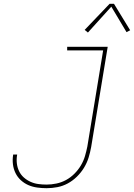

<svg xmlns="http://www.w3.org/2000/svg" viewBox="-20 -981 704 1009"><path d="M225 8Q200 8 175 4.5Q150 1 128.5 -8.5Q107 -18 89.5 -34Q72 -50 61.5 -71.5Q51 -93 48 -117.5Q45 -142 49 -167Q49 -168 49 -168.5Q49 -169 50 -169H70Q70 -169 70 -168.5Q70 -168 70 -167Q66 -145 68.5 -123Q71 -101 80 -82Q89 -63 104.5 -49Q120 -35 139.5 -26Q159 -17 180.5 -14Q202 -11 225 -11Q250 -11 276.5 -16.5Q303 -22 327 -35Q351 -48 371 -68Q391 -88 405 -111.5Q419 -135 426.5 -160.5Q434 -186 439 -211L522 -716H333V-735H546L459 -208Q454 -180 445.5 -152.5Q437 -125 421.5 -99.5Q406 -74 384 -52.5Q362 -31 336 -17Q310 -3 281.5 2.5Q253 8 225 8ZM442 -810 425 -824 556 -961H579L664 -822L645 -812L565 -946Z"/></svg>

Font: Iosevka Curly Slab ThExObl
Style: Regular
Weight: 100
Width: 7
Italic angle: -9°
Monospace: yes
Designer: Belleve Invis
Foundry: Belleve Invis
Version: Version 11.1.0; ttfautohint (v1.8.3)